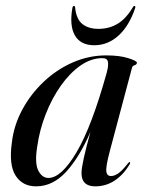

<svg xmlns="http://www.w3.org/2000/svg" viewBox="-20 -634 499 662"><path d="M358.5 -112.5Q344.5 -59.5 346.5 -43.2Q348.5 -27 363 -27Q374 -27 387.5 -36Q401 -45 421 -70.5Q425 -76 427.5 -75Q430.5 -74 426.5 -66.5Q405 -31 375 -11.2Q345 8.5 308.5 8.5Q261 8.5 261 -37Q261 -68.5 292 -179.5Q255 -93.5 208.8 -42.5Q162.5 8.5 104.5 8.5Q57.5 8.5 33.8 -28.5Q10 -65.5 21 -143.5Q28 -202.5 57 -256.2Q86 -310 130.8 -352.2Q175.5 -394.5 231 -418.8Q286.5 -443 346 -443Q392.5 -443 422.2 -433.5Q452 -424 452 -418Q452 -411.5 444.2 -409.2Q436.5 -407 435 -400ZM108.5 -130Q99 -71.5 112 -46Q125 -20.5 147 -20.5Q191.5 -20.5 244 -109.2Q296.5 -198 348 -383.5Q354.5 -407.5 352.2 -420.5Q350 -433.5 333 -433.5Q294 -433.5 257.2 -407.8Q220.5 -382 189.8 -338.5Q159 -295 137.8 -240.8Q116.5 -186.5 108.5 -130ZM319.5 -534.5Q356.5 -534.5 385.5 -552Q414.5 -569.5 437.5 -608Q440.5 -613.5 443.5 -613.5Q448 -613.5 446 -606Q425.5 -545 388.8 -511.5Q352 -478 305 -478Q258 -478 238.5 -511.5Q219 -545 229.5 -606Q230.5 -613.5 235 -613.5Q239 -613.5 239 -608Q243 -568 264 -551.2Q285 -534.5 319.5 -534.5Z"/></svg>

Font: Fraunces 144pt S000
Style: Italic
Weight: 400
Italic angle: -16°
Version: Version 1.000; ttfautohint (v1.8.3)